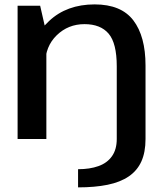

<svg xmlns="http://www.w3.org/2000/svg" viewBox="-20 -616 735 851"><path d="M326 214.5Q400.5 214.5 456.8 203Q513 191.5 550.5 166Q588 140.5 606.5 99.8Q625 59 625 0H497.5Q497.5 46.5 476.2 76.5Q455 106.5 416.5 120.2Q378 134 326 134ZM58 0H185.5V-470L158 -590.5H58ZM497.5 0H625V-325.5Q625 -455 571 -525.8Q517 -596.5 399.5 -596.5Q275.5 -596.5 197.2 -522.5Q119 -448.5 119 -372L180.5 -332.5Q180.5 -410 231.2 -459.5Q282 -509 354.5 -509Q425.5 -509 461.5 -466.8Q497.5 -424.5 497.5 -322Z"/></svg>

Font: Anybody SemiExpanded Medium
Style: Regular
Weight: 500
Width: 6
Version: Version 1.113;gftools[0.9.25]